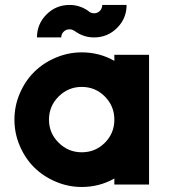

<svg xmlns="http://www.w3.org/2000/svg" viewBox="-20 -743 679 773"><path d="M283.7 -616.2 278.8 -619.1Q270.5 -625 259.8 -625Q246.1 -625 236.3 -615.5Q226.6 -606 226.6 -592.3H128.9Q128.9 -646.5 167.2 -684.8Q205.6 -723.1 259.8 -723.1Q301.3 -723.1 335 -699.2L339.8 -695.3Q348.1 -689.5 358.9 -689.5Q372.6 -689.5 382.1 -699.2Q391.6 -709 391.6 -723.1H489.7Q489.7 -668.9 451.4 -630.6Q413.1 -592.3 358.9 -592.3Q317.4 -592.3 283.7 -616.2ZM440.4 0V-24.4Q380.4 9.8 309.1 9.8Q254.4 9.8 204.1 -11.7Q153.8 -33.2 117.4 -69.3Q81.1 -105.5 59.6 -155.8Q38.1 -206.1 38.1 -261.2Q38.1 -316.4 59.6 -366.7Q81.1 -417 117.4 -453.1Q153.8 -489.3 204.1 -510.7Q254.4 -532.2 309.1 -532.2Q380.4 -532.2 440.4 -498V-522.5H580.1V0ZM309.1 -393.1Q254.9 -393.1 216.1 -354.5Q177.2 -315.9 177.2 -261.2Q177.2 -207 216.1 -168.5Q254.9 -129.9 309.1 -129.9Q363.8 -129.9 402.1 -168.2Q440.4 -206.5 440.4 -261.2Q440.4 -315.9 402.1 -354.5Q363.8 -393.1 309.1 -393.1Z"/></svg>

Font: Basically A Sans Serif
Style: Bold
Weight: 700
Designer: Hyung-Suk Kim
Foundry: Mental Design
Version: 1.000